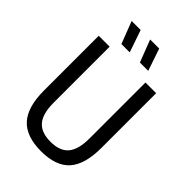

<svg xmlns="http://www.w3.org/2000/svg" viewBox="-275 -1055 1175 1175"><g transform="rotate(45 312.5 -468.0)"><path d="M314 9.5Q185.5 9.5 124.8 -56.8Q64 -123 64 -267V-740H158.5V-255.5Q158.5 -160.5 195.8 -116.5Q233 -72.5 314 -72.5Q394.5 -72.5 431.5 -116.5Q468.5 -160.5 468.5 -255.5V-740H561V-267Q561 -123 501.5 -56.8Q442 9.5 314 9.5ZM358 -802.5 302.5 -946.5H381L430 -802.5ZM198 -802.5 142.5 -946.5H220.5L270 -802.5Z"/></g></svg>

Font: Encode Sans Condensed Medium
Style: Regular
Weight: 500
Width: 3
Designer: Multiple Designers
Foundry: Impallari Type
Version: Version 3.000; ttfautohint (v1.8.3) -l 8 -r 50 -G 200 -x 14 